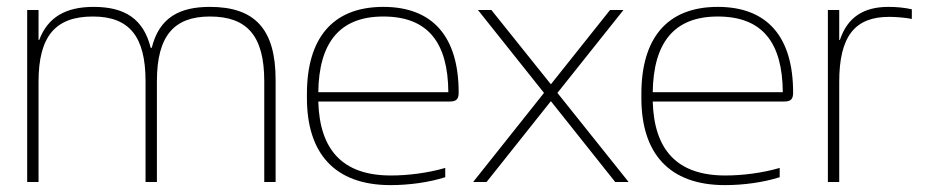

<svg xmlns="http://www.w3.org/2000/svg" viewBox="-20 -529 2700 558"><path d="M250 -481C355 -481 403 -424 403 -293V0H436V-293C436 -425 486 -481 590 -481C698 -481 748 -425 748 -293V0H781V-297C781 -444 721 -509 590 -509C503 -509 443 -479 421 -390H418C397 -474 343 -509 252 -509C171 -509 119 -479 94 -413H92V-500H59V0H92V-291C92 -424 141 -481 250 -481Z M1313 -260C1313 -422 1238 -509 1094 -509C945 -509 872 -416 872 -256V-244C872 -84 952 9 1115 9C1169 9 1227 1 1274 -14V-41C1223 -26 1165 -19 1116 -19C976 -19 909 -93 905 -234H1288C1308 -234 1313 -243 1313 -260ZM905 -261C907 -405 967 -481 1094 -481C1224 -481 1282 -405 1283 -261Z M1369 -500 1561 -259 1355 0H1394L1581 -235L1768 0H1807L1600 -259L1792 -500H1753L1581 -284L1408 -500Z M2285 -260C2285 -422 2210 -509 2066 -509C1917 -509 1844 -416 1844 -256V-244C1844 -84 1924 9 2087 9C2141 9 2199 1 2246 -14V-41C2195 -26 2137 -19 2088 -19C1948 -19 1881 -93 1877 -234H2260C2280 -234 2285 -243 2285 -260ZM1877 -261C1879 -405 1939 -481 2066 -481C2196 -481 2254 -405 2255 -261Z M2562 -509C2490 -509 2443 -479 2421 -413H2419V-500H2386V0H2419V-291C2419 -423 2464 -480 2564 -480C2582 -480 2610 -478 2630 -474V-502C2608 -507 2584 -509 2562 -509Z"/></svg>

Font: LT Wave Alt Thin
Style: Regular
Weight: 100
Designer: Daniel Lyons
Version: Version 2.5 (Glyphs App)